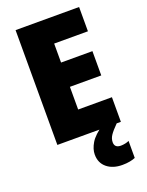

<svg xmlns="http://www.w3.org/2000/svg" viewBox="-173 -798 857 1122"><g transform="rotate(-20 255.0 -237.0)"><path d="M465 0H70V-714H465V-563H255V-445H450V-294H255V-153H465ZM379 96Q379 131 418 131Q431 131 445.5 128Q460 125 469 120V226Q455 232 434.5 236Q414 240 388 240Q329 240 292.5 210Q256 180 256 128Q256 94 278 57Q300 20 361 -22L439 0Q406 33 392.5 53.5Q379 74 379 96Z"/></g></svg>

Font: Noto Sans Sinhala UI SemiCondensed Black
Style: Regular
Weight: 900
Width: 4
Designer: Jelle Bosma - Monotype Design Team
Foundry: Monotype Imaging Inc.
Version: Version 2.006; ttfautohint (v1.8.4.7-5d5b)